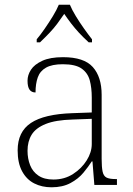

<svg xmlns="http://www.w3.org/2000/svg" viewBox="-20 -786 567 816"><path d="M199 10Q158 10 125.5 -6.5Q93 -23 74 -58Q55 -93 55 -147Q55 -226 111.5 -263.5Q168 -301 287 -305L370 -308V-371Q370 -413 361.5 -444.5Q353 -476 327 -494.5Q301 -513 247 -513Q201 -513 175.5 -498.5Q150 -484 140.5 -457Q131 -430 131 -393Q114 -393 105.5 -405Q97 -417 97 -443Q97 -467 111.5 -489.5Q126 -512 159.5 -527.5Q193 -543 248 -543Q337 -543 374.5 -501Q412 -459 412 -383V-111Q412 -76 416 -57Q420 -38 432.5 -31.5Q445 -25 471 -25H477V0H381L373 -100H370Q356 -78 334.5 -52Q313 -26 279.5 -8Q246 10 199 10ZM207 -23Q254 -23 290.5 -46.5Q327 -70 348.5 -104.5Q370 -139 370 -174V-281L289 -278Q216 -276 174 -259Q132 -242 114.5 -213.5Q97 -185 97 -145Q97 -112 108 -84Q119 -56 143.5 -39.5Q168 -23 207 -23ZM136 -619Q152 -638 170 -664Q188 -690 204.5 -717Q221 -744 230 -766H277Q286 -744 302.5 -717Q319 -690 337.5 -664Q356 -638 371 -619V-606H357Q333 -628 315.5 -647Q298 -666 283 -685.5Q268 -705 253 -727Q238 -705 223.5 -685.5Q209 -666 191 -647Q173 -628 150 -606H136Z"/></svg>

Font: Noto Serif Armenian ExtraLight
Style: Regular
Weight: 250
Version: Version 2.007